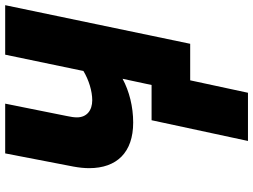

<svg xmlns="http://www.w3.org/2000/svg" viewBox="-138 -616 977 741"><g transform="rotate(-90 350.5 -245.5)"><path d="M177 223H363L411 0H552L701 -714H510L447 -412C412 -391 369 -378 334 -378C295 -378 268 -399 268 -437C268 -449 270 -460 273 -475L321 -714H129L78 -450C74 -428 72 -408 72 -390C72 -283 133 -220 248 -220C309 -220 369 -235 417 -261L393 -149H257Z"/></g></svg>

Font: Noto Sans Black
Style: Italic
Weight: 900
Italic angle: -12°
Designer: Monotype Design Team
Foundry: Monotype Imaging Inc.
Version: Version 2.013